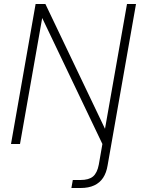

<svg xmlns="http://www.w3.org/2000/svg" viewBox="-20 -720 704 960"><path d="M35 0 158 -700H207L505 -76L615 -700H660L518 107Q512 144 495.5 169Q479 194 451 207Q423 220 383 220H337L344 180H382Q424 180 445 162.5Q466 145 474 103L492 0L191 -630L80 0Z"/></svg>

Font: DM Sans 9pt ExtraLight
Style: Italic
Weight: 250
Italic angle: -10°
Version: Version 4.004;gftools[0.9.30]